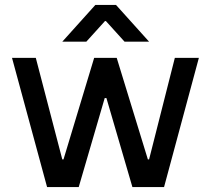

<svg xmlns="http://www.w3.org/2000/svg" viewBox="-20 -763 859 783"><path d="M29 -527H126L234 -113H239L364 -527H456L583 -113H588L693 -527H791L649 0H520L414 -363H407L301 0H172ZM369 -743H453L588 -593H488L412 -677H408L332 -593H234Z"/></svg>

Font: Lopes Sans Medium
Style: Regular
Weight: 500
Designer: Gabriel Lam, Diego Maldonado
Foundry: TypeRant, Foresti Design
Version: Version 4.000